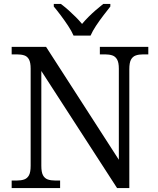

<svg xmlns="http://www.w3.org/2000/svg" viewBox="-20 -951 799 971"><path d="M39 0V-38H65Q87 -38 102.5 -43.5Q118 -49 126.5 -64.5Q135 -80 135 -113V-604Q135 -635 126.5 -650.5Q118 -666 102.5 -671Q87 -676 65 -676H39V-714H213L581 -143V-604Q581 -635 572 -650.5Q563 -666 547.5 -671Q532 -676 511 -676H485V-714H730V-676H704Q682 -676 666.5 -670.5Q651 -665 642.5 -649.5Q634 -634 634 -601V0H572L189 -592V-113Q189 -80 197.5 -64.5Q206 -49 221.5 -43.5Q237 -38 259 -38H284V0ZM352 -771Q342 -794 324.5 -820.5Q307 -847 287.5 -873Q268 -899 252 -918V-931H288Q308 -916 326.5 -899.5Q345 -883 362.5 -865.5Q380 -848 395 -830Q410 -848 427.5 -865.5Q445 -883 464 -899.5Q483 -916 502 -931H538V-918Q523 -899 503 -873Q483 -847 465.5 -820.5Q448 -794 438 -771Z"/></svg>

Font: Noto Serif Hentaigana EL
Style: Regular
Weight: 400
Designer: Kazuhiro Yamada
Foundry: nipponia
Version: Version 1.000